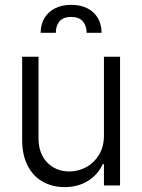

<svg xmlns="http://www.w3.org/2000/svg" viewBox="-20 -764 586 791"><path d="M408.2 -530.3H474.6V0H408.2V-87.9H403.3Q384.3 -45.4 343.3 -19.3Q302.2 6.8 246.1 6.8Q194.8 6.8 155.3 -15.9Q115.7 -38.6 93.5 -82.3Q71.3 -126 71.3 -187.5V-530.3H138.7V-192.4Q138.7 -152.3 154.8 -121.8Q170.9 -91.3 199.7 -74.5Q228.5 -57.6 265.6 -57.6Q301.8 -57.6 334.5 -75Q367.2 -92.3 387.7 -125.7Q408.2 -159.2 408.2 -205.1ZM273.4 -744.1Q312 -744.1 340.1 -729.7Q368.2 -715.3 383.3 -689.2Q398.4 -663.1 398.4 -628.9H336.9Q336.9 -658.2 321 -676.3Q305.2 -694.3 273.4 -694.3Q240.7 -694.3 225.3 -676.3Q210 -658.2 210 -628.9H147.5Q147.5 -663.1 162.8 -689.2Q178.2 -715.3 206.8 -729.7Q235.4 -744.1 273.4 -744.1Z"/></svg>

Font: Pretendard GOV Light
Style: Regular
Weight: 300
Designer: Base glyphs from Inter by Rasmus Andersson; Hangeul glyphs from Noto Sans CJK(Source Han Sans) by Jang Soo-young and Kan
Foundry: Kil Hyung-jin
Version: Version 1.309